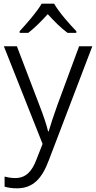

<svg xmlns="http://www.w3.org/2000/svg" viewBox="-20 -785 523 1046"><path d="M275 -765H207C182 -721 124 -655 87 -615V-606H134C169 -633 207 -671 240 -708C274 -671 312 -632 348 -606H396V-615C358 -654 299 -721 275 -765ZM1 -533 212 -1 179 83C154 150 120 185 63 185C40 185 21 181 5 177V232C23 237 44 241 72 241C163 241 210 184 246 88L483 -533H411L292 -211C272 -154 254 -101 245 -69H242C233 -108 217 -154 195 -211L72 -533Z"/></svg>

Font: Noto Kufi Arabic Light
Style: Regular
Weight: 300
Designer: Monotype Design Team, David Williams, Khaled Hosny
Foundry: Google LLC
Version: Version 2.109